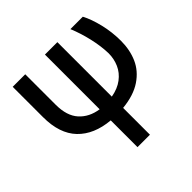

<svg xmlns="http://www.w3.org/2000/svg" viewBox="-189 -707 1110 1110"><g transform="rotate(-45 366.5 -151.5)"><path d="M166 -530.3V-281.2Q166 -190.4 209.7 -142.1Q253.4 -93.8 327.1 -83V-530.3H428.7V-85Q483.9 -94.7 520.8 -122.6Q557.6 -150.4 575.2 -190.2Q592.8 -230 592.8 -275.4Q591.3 -335 575.7 -402.8Q560.1 -470.7 535.2 -530.3H636.7Q661.1 -484.4 677.7 -416Q694.3 -347.7 694.3 -275.4Q694.3 -202.1 668 -142.1Q641.6 -82 582.3 -42Q522.9 -2 428.7 7.3V226.6H327.1V7.8Q201.7 -3.4 132.6 -75.4Q63.5 -147.5 63.5 -282.2V-530.3Z"/></g></svg>

Font: Pretendard JP Medium
Style: Regular
Weight: 500
Designer: Base glyphs from Inter by Rasmus Andersson; Hangeul glyphs from Noto Sans CJK(Source Han Sans) by Jang Soo-young and Kan
Foundry: Kil Hyung-jin
Version: Version 1.309